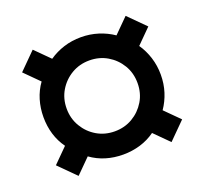

<svg xmlns="http://www.w3.org/2000/svg" viewBox="-99 -734 818 769"><g transform="rotate(-20 310.0 -350.0)"><path d="M112 -81 41 -152 102 -213Q81 -242 70.5 -276.5Q60 -311 60 -350Q60 -388 70.5 -423Q81 -458 102 -487L41 -548L112 -619L173 -558Q202 -578 236.5 -589Q271 -600 310 -600Q348 -600 383 -589Q418 -578 447 -558L508 -619L579 -548L518 -487Q538 -458 549 -423Q560 -388 560 -350Q560 -311 549 -276.5Q538 -242 518 -213L579 -152L508 -81L447 -142Q418 -121 383 -110.5Q348 -100 310 -100Q271 -100 236.5 -110.5Q202 -121 173 -142ZM310 -199Q352 -199 386 -219Q420 -239 440.5 -273Q461 -307 461 -350Q461 -393 440.5 -427Q420 -461 386 -481Q352 -501 310 -501Q268 -501 234 -481Q200 -461 179.5 -427Q159 -393 159 -350Q159 -308 179.5 -273.5Q200 -239 234 -219Q268 -199 310 -199Z"/></g></svg>

Font: Space Grotesk SemiBold
Style: Regular
Weight: 600
Designer: Florian Karsten
Foundry: Florian Karsten
Version: Version 2.000